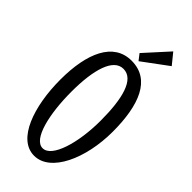

<svg xmlns="http://www.w3.org/2000/svg" viewBox="-298 -983 1067 1067"><g transform="rotate(45 236.0 -449.5)"><path d="M442 -374C442 -583 386 -728 237 -728C95 -728 31 -583 31 -374C31 -164 97 29 227 29C356 29 442 -164 442 -374ZM351 -370C351 -195 303 -34 231 -34C159 -34 122 -195 122 -370C122 -544 158 -664 237 -664C320 -664 351 -544 351 -370ZM416 -864 364 -928 238 -789 266 -753Z"/></g></svg>

Font: Englebert
Style: Regular
Weight: 400
Designer: Astigmatic (AOETI)
Foundry: Astigmatic (AOETI)
Version: Version 1.000